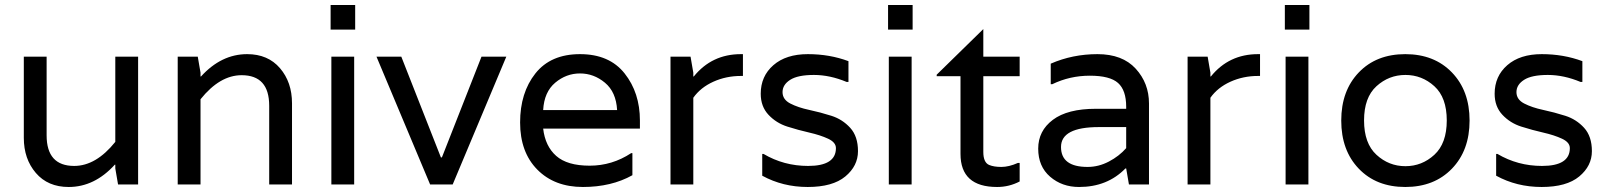

<svg xmlns="http://www.w3.org/2000/svg" viewBox="-20 -736 6411 766"><path d="M254 10Q171 10 123 -46Q75 -102 75 -186V-510H166V-196Q166 -74 276 -74Q363 -74 440 -170V-510H531V0H451L440 -64V-79H438Q357 10 254 10Z M966 -520Q1049 -520 1097 -464Q1145 -408 1145 -324V0H1054V-314Q1054 -436 944 -436Q857 -436 780 -340V0H689V-510H769L780 -446V-431H782Q863 -520 966 -520Z M1302 0V-510H1393V0ZM1397 -716V-618H1299V-716Z M1901 -510H2000L1786 0H1696L1482 -510H1581L1739 -108H1743Z M2533 -255V-223H2147Q2155 -153 2199 -114Q2243 -75 2332.5 -75Q2422 -75 2498 -125H2503V-37Q2419 10 2305.5 10Q2192 10 2123.5 -59.5Q2055 -129 2055 -247.5Q2055 -366 2116 -443Q2177 -520 2294 -520Q2411 -520 2472 -443Q2533 -366 2533 -255ZM2147 -297H2442Q2438 -369 2393.5 -406Q2349 -443 2294 -443Q2239 -443 2195 -406Q2151 -369 2147 -297Z M2936 -520H2944V-433H2936Q2877 -433 2826 -410Q2775 -387 2746 -346V0H2655V-510H2735L2746 -446V-431H2748Q2820 -520 2936 -520Z M3021 -35V-122H3026Q3107 -74 3204 -74Q3315 -74 3315 -145Q3315 -168 3284 -182.5Q3253 -197 3209 -207Q3165 -217 3121 -231Q3077 -245 3046 -278Q3015 -311 3015 -362Q3015 -432 3065.5 -476Q3116 -520 3203 -520Q3290 -520 3365 -492V-409H3358Q3291 -437 3227 -437Q3163 -437 3132.5 -417.5Q3102 -398 3102 -368.5Q3102 -339 3133 -323Q3164 -307 3208.5 -297.5Q3253 -288 3297 -274Q3341 -260 3372 -226Q3403 -192 3403 -133Q3403 -74 3352.5 -32Q3302 10 3202.5 10Q3103 10 3021 -35Z M3526 0V-510H3617V0ZM3621 -716V-618H3523V-716Z M4048 -432H3903V-130Q3903 -88 3926 -78Q3945 -70 3975 -70Q4005 -70 4041 -86H4048V-12Q4006 10 3958 10Q3812 10 3812 -122V-432H3717V-438L3903 -620V-510H4048Z M4172 -482Q4259 -520 4358.5 -520Q4458 -520 4511 -462Q4564 -404 4564 -323V0H4484L4473 -64H4470Q4398 10 4285 10Q4217 10 4169.5 -31Q4122 -72 4122 -143Q4122 -214 4180.5 -258Q4239 -302 4352 -302H4473V-310Q4473 -376 4440.5 -405Q4408 -434 4328 -434Q4248 -434 4178 -400H4172ZM4473 -145V-229H4364Q4213 -229 4213 -149.5Q4213 -70 4319 -70Q4363 -70 4404 -91.5Q4445 -113 4473 -145Z M4999 -520H5007V-433H4999Q4940 -433 4889 -410Q4838 -387 4809 -346V0H4718V-510H4798L4809 -446V-431H4811Q4883 -520 4999 -520Z M5109 0V-510H5200V0ZM5204 -716V-618H5106V-716Z M5331 -255Q5331 -374 5401 -447Q5471 -520 5586.5 -520Q5702 -520 5772.5 -447Q5843 -374 5843 -255Q5843 -136 5772.5 -63Q5702 10 5586.5 10Q5471 10 5401 -63Q5331 -136 5331 -255ZM5471.5 -118.5Q5521 -73 5587 -73Q5653 -73 5702.5 -118.5Q5752 -164 5752 -255.5Q5752 -347 5702.5 -392Q5653 -437 5587 -437Q5521 -437 5471.5 -392Q5422 -347 5422 -255.5Q5422 -164 5471.5 -118.5Z M5949 -35V-122H5954Q6035 -74 6132 -74Q6243 -74 6243 -145Q6243 -168 6212 -182.5Q6181 -197 6137 -207Q6093 -217 6049 -231Q6005 -245 5974 -278Q5943 -311 5943 -362Q5943 -432 5993.5 -476Q6044 -520 6131 -520Q6218 -520 6293 -492V-409H6286Q6219 -437 6155 -437Q6091 -437 6060.5 -417.5Q6030 -398 6030 -368.5Q6030 -339 6061 -323Q6092 -307 6136.5 -297.5Q6181 -288 6225 -274Q6269 -260 6300 -226Q6331 -192 6331 -133Q6331 -74 6280.5 -32Q6230 10 6130.5 10Q6031 10 5949 -35Z"/></svg>

Font: Varela
Style: Regular
Weight: 400
Designer: Joe Prince
Foundry: Joe Prince
Version: Version 1.000